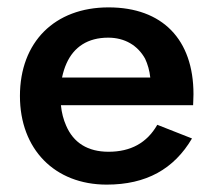

<svg xmlns="http://www.w3.org/2000/svg" viewBox="-20 -490 579 520"><path d="M269 10C376 10 451 -32 500 -115L406 -152C378 -103 334 -79 274 -79C218 -79 179 -103 159 -150C152 -166 147 -184 145 -205H503C503 -210 504 -224 504 -235C504 -383 420 -470 274 -470C128 -470 34 -376 34 -230C34 -86 128 10 269 10ZM148 -280C151 -294 155 -307 160 -318C180 -363 218 -388 273 -388C318 -388 353 -367 373 -331C380 -316 385 -299 387 -280Z"/></svg>

Font: Jost Medium
Style: Regular
Weight: 500
Version: Version 3.710